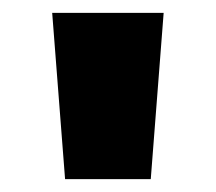

<svg xmlns="http://www.w3.org/2000/svg" viewBox="-20 -871 335 298"><path d="M81 -593 61 -851H234L214 -593Z"/></svg>

Font: Noto Sans Tamil UI SemiCondensed Black
Style: Regular
Weight: 900
Width: 4
Designer: Jelle Bosma - Monotype Design Team
Foundry: Monotype Imaging Inc.
Version: Version 2.004; ttfautohint (v1.8.4.7-5d5b)